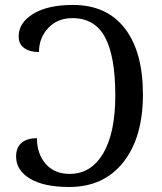

<svg xmlns="http://www.w3.org/2000/svg" viewBox="-20 -744 653 774"><path d="M44.9 -112.8Q44.9 -149.9 67.4 -168.5Q89.8 -187 128.9 -187Q128.9 -124 164.1 -83.5Q199.2 -43 261.2 -43Q347.2 -43 396 -125.7Q444.8 -208.5 444.8 -359.9Q444.8 -516.1 403.6 -593.5Q362.3 -670.9 272 -670.9Q211.9 -670.9 174.6 -631.3Q137.2 -591.8 137.2 -534.2Q100.1 -534.2 77.6 -550.3Q55.2 -566.4 55.2 -597.2Q55.2 -652.3 113.8 -688.2Q172.4 -724.1 273.9 -724.1Q410.2 -724.1 483.2 -629.6Q556.2 -535.2 556.2 -362.8Q556.2 -190.4 477.3 -90.3Q398.4 9.8 258.8 9.8Q156.7 9.8 100.8 -23.9Q44.9 -57.6 44.9 -112.8Z"/></svg>

Font: Noto Serif
Style: Regular
Weight: 400
Designer: Monotype Design team
Foundry: Monotype Imaging Inc.
Version: Version 1.02